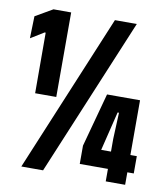

<svg xmlns="http://www.w3.org/2000/svg" viewBox="-75 -702 663 765"><g transform="rotate(10 257.0 -319.5)"><path d="M66 -297 65.5 -542H61L7.5 -509L10 -598.5L80 -639H151.5V-297ZM62.5 0 328.5 -639H417L150.5 0ZM404 0V-172L408.5 -278.5H403L364.5 -121V-99.5L328.5 -120.5H508.5V-50.5H290V-124.5L349 -342H482.5V0Z"/></g></svg>

Font: Anek Latin Condensed
Style: Bold
Weight: 700
Width: 3
Designer: Yesha Goshar
Foundry: Ek Type
Version: Version 1.003